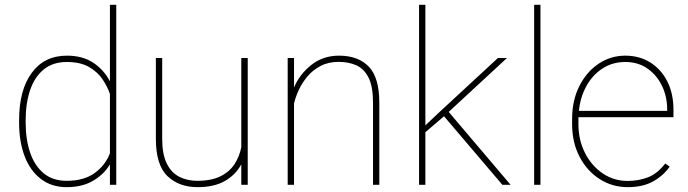

<svg xmlns="http://www.w3.org/2000/svg" viewBox="-20 -770 2865 800"><path d="M59.6 -259.3V-269.5Q59.6 -394.5 112.1 -466.3Q164.6 -538.1 258.8 -538.1Q324.2 -538.1 368.7 -508.5Q413.1 -479 438 -431.2V-750H464.4V0H438V-85Q413.6 -43.9 368.4 -17.1Q323.2 9.8 257.8 9.8Q195.3 9.8 150.9 -23.9Q106.4 -57.6 83 -118.2Q59.6 -178.7 59.6 -259.3ZM86.9 -269.5V-259.3Q86.9 -189 105.5 -134.3Q124 -79.6 161.9 -48.1Q199.7 -16.6 257.3 -16.6Q330.1 -16.6 374.8 -49.3Q419.4 -82 438 -131.3V-378.4Q427.7 -409.2 407 -439.9Q386.2 -470.7 350.3 -491.2Q314.5 -511.7 258.3 -511.7Q200.2 -511.7 162.1 -480.5Q124 -449.2 105.5 -394.5Q86.9 -339.8 86.9 -269.5Z M985.4 0V-85.4Q961.9 -41.5 917 -15.9Q872.1 9.8 803.2 9.8Q725.6 9.8 677.5 -36.4Q629.4 -82.5 629.4 -192.9V-528.3H655.8V-191.9Q655.8 -127.4 674.8 -88.9Q693.8 -50.3 727.1 -33.4Q760.3 -16.6 802.2 -16.6Q860.8 -16.6 898.9 -35.6Q937 -54.7 957.5 -86.7Q978 -118.7 985.4 -156.7V-528.3H1012.2V0Z M1391.1 -512.2Q1348.1 -512.2 1315.7 -495.1Q1283.2 -478 1260.7 -451.2Q1238.3 -424.3 1224.6 -394.3Q1210.9 -364.3 1205.1 -338.4V0H1178.7V-528.3H1205.1V-405.8Q1229 -461.4 1277.6 -499.8Q1326.2 -538.1 1392.6 -538.1Q1472.7 -538.1 1516.6 -492.4Q1560.5 -446.8 1560.5 -341.8V0H1534.2V-341.8Q1534.2 -409.2 1515.9 -446Q1497.6 -482.9 1465.3 -497.6Q1433.1 -512.2 1391.1 -512.2Z M2073.2 0 1830.1 -285.6 1829.1 -284.7 1752.4 -219.2V0H1726.1V-750H1752.4V-247.6L1814.5 -306.2L2054.7 -528.3H2092.3L1849.6 -303.7L2107.4 0Z M2231.9 -750V0H2205.6V-750Z M2595.2 9.8Q2531.2 9.8 2478.5 -23.9Q2425.8 -57.6 2394.8 -116.9Q2363.8 -176.3 2363.8 -252.9V-274.4Q2363.8 -351.6 2393.8 -411.1Q2423.8 -470.7 2474.1 -504.4Q2524.4 -538.1 2585.4 -538.1Q2644 -538.1 2689.5 -509.8Q2734.9 -481.4 2760.5 -430.7Q2786.1 -379.9 2786.1 -312.5V-281.7H2390.1Q2390.1 -278.3 2390.1 -274.4V-252.9Q2390.1 -187 2417.2 -133.3Q2444.3 -79.6 2490.7 -47.9Q2537.1 -16.1 2595.2 -16.1Q2640.6 -16.1 2679.9 -31.2Q2719.2 -46.4 2752 -88.9L2770.5 -75.7Q2744.1 -38.1 2701.4 -14.2Q2658.7 9.8 2595.2 9.8ZM2585.4 -511.7Q2532.2 -511.7 2490.7 -484.9Q2449.2 -458 2423.6 -411.9Q2397.9 -365.7 2392.1 -308.1H2759.8V-314.5Q2759.8 -367.7 2738.3 -412.4Q2716.8 -457 2677.7 -484.4Q2638.7 -511.7 2585.4 -511.7Z"/></svg>

Font: Vazirmatn UI FD Thin
Style: Regular
Weight: 100
Designer: Saber Rastikerdar
Foundry: Saber Rastikerdar
Version: Version 33.003